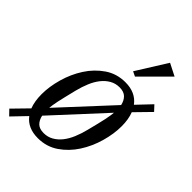

<svg xmlns="http://www.w3.org/2000/svg" viewBox="-262 -876 1021 1021"><g transform="rotate(45 248.5 -365.5)"><path d="M-30 8 52 -76Q37 -115 37 -168Q37 -225 55 -288.5Q73 -352 107.5 -405.5Q142 -459 192.5 -493.5Q243 -528 308 -528Q385 -528 424 -475L499 -554L527 -524L444 -439Q459 -400 459 -348Q459 -291 441 -227.5Q423 -164 388.5 -110.5Q354 -57 303.5 -22.5Q253 12 188 12Q112 12 73 -39L-1 38ZM305 -487Q275 -487 250.5 -473Q226 -459 207 -435Q188 -411 174.5 -378.5Q161 -346 152 -310Q143 -273 136.5 -246.5Q130 -220 126 -201Q122 -182 120 -168.5Q118 -155 117 -145L377 -426Q371 -454 354 -470.5Q337 -487 305 -487ZM191 -29Q221 -29 245.5 -43Q270 -57 289 -81Q308 -105 321.5 -137.5Q335 -170 344 -206Q353 -242 359.5 -268Q366 -294 370 -313.5Q374 -333 376 -346Q378 -359 379 -370L120 -89Q126 -61 142.5 -45Q159 -29 191 -29ZM295 -598 402 -769 471 -734 322 -585Z"/></g></svg>

Font: IBM Plex Serif
Style: Italic
Weight: 400
Italic angle: -14°
Designer: Mike Abbink, Paul van der Laan, Pieter van Rosmalen
Foundry: Bold Monday
Version: Version 3.001